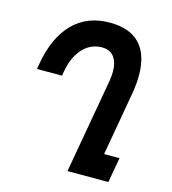

<svg xmlns="http://www.w3.org/2000/svg" viewBox="-109 -825 819 914"><g transform="rotate(15 300.0 -367.5)"><path d="M394 -512.5Q394 -559.5 373.8 -585.5Q353.5 -611.5 314 -611.5Q277 -611.5 247 -592Q217 -572.5 197 -537.2Q177 -502 169 -456L165 -432H41.5L46.5 -461Q69.5 -592.5 139.2 -663.8Q209 -735 320.5 -735Q419.5 -735 469 -682Q518.5 -629 518.5 -528Q518.5 -484.5 509.5 -433.5L455 -123.5H531L509 0H307.5L389.5 -464Q394 -490.5 394 -512.5Z"/></g></svg>

Font: JuliaMono BoldItalic
Style: Regular
Weight: 700
Italic angle: -9°
Monospace: yes
Designer: cormullion
Foundry: corm
Version: Version 0.049; ttfautohint (v1.8.4)